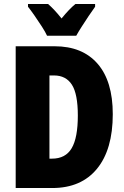

<svg xmlns="http://www.w3.org/2000/svg" viewBox="-20 -947 627 967"><path d="M548 -372Q548 -194 468.5 -97Q389 0 243 0H59V-714H255Q395 -714 471.5 -626Q548 -538 548 -372ZM372 -365Q372 -474 342 -520.5Q312 -567 252 -567H229V-148H242Q310 -148 341 -200.5Q372 -253 372 -365ZM217 -767Q209 -785 191 -813Q173 -841 153.5 -869Q134 -897 121 -913V-927H222Q237 -914 254 -896Q271 -878 290 -854Q330 -903 360 -927H459V-913Q445 -894 427 -867Q409 -840 392 -813.5Q375 -787 364 -767Z"/></svg>

Font: Noto Sans Sinhala ExtraCondensed Black
Style: Regular
Weight: 900
Width: 2
Designer: Jelle Bosma - Monotype Design Team
Foundry: Monotype Imaging Inc.
Version: Version 2.006; ttfautohint (v1.8.4.7-5d5b)